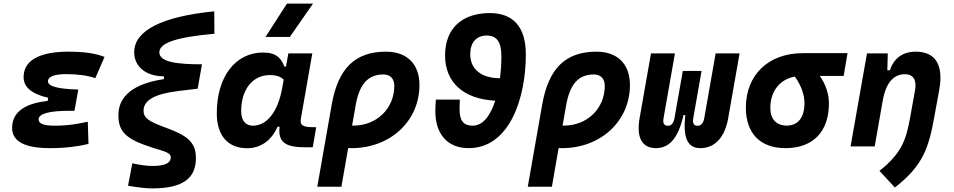

<svg xmlns="http://www.w3.org/2000/svg" viewBox="-20 -815 5313 1069"><path d="M258.3 9.8C343.3 9.8 416 0.5 472.7 -13.7L468.8 -137.2C422.9 -127.9 368.7 -115.2 284.2 -115.2C224.6 -115.2 194.8 -126.5 194.8 -149.4C194.8 -182.1 252.4 -198.2 369.1 -198.2H394.5L416 -316.4C297.9 -319.8 247.1 -335 247.1 -362.3C247.1 -389.6 285.6 -402.3 349.6 -402.3C412.6 -402.3 465.3 -395 510.7 -379.9L562 -498C512.7 -518.1 446.3 -527.3 360.8 -527.3C228.5 -527.3 111.3 -493.7 111.3 -385.3C111.3 -329.6 157.2 -291.5 248.5 -270.5L245.6 -253.4C134.3 -240.7 47.4 -200.7 47.4 -103C47.4 -27.3 117.7 9.8 258.3 9.8Z M827.6 233.9C994.1 233.9 1070.8 180.7 1070.8 64.9C1070.8 -28.8 1015.6 -63.5 894.5 -107.4C805.7 -139.6 779.3 -160.2 779.3 -198.2C779.3 -256.3 839.8 -292 971.7 -308.1L1080.6 -321.3L1104.5 -457C967.3 -457 867.2 -468.8 867.2 -523.4C867.2 -576.7 963.9 -608.4 1173.8 -627L1172.9 -752C879.9 -722.7 727.1 -644.5 727.1 -523.9C727.1 -443.8 793.5 -390.1 892.6 -390.1V-374.5C725.6 -349.6 639.2 -281.2 639.2 -174.3C639.2 -76.7 685.5 -38.1 837.4 9.8C894 27.8 930.7 34.2 930.7 61C930.7 96.2 892.6 108.9 827.6 108.9C796.4 108.9 765.1 104.5 716.8 94.2L692.9 219.2C753.4 229.5 792 233.9 827.6 233.9Z M1572.3 -444.3H1563.5C1545.4 -490.7 1519 -522.5 1444.8 -522.5C1290 -522.5 1187 -387.2 1187 -184.1C1187 -60.5 1248.5 10.3 1356 10.3C1431.2 10.3 1491.7 -32.7 1525.4 -109.4H1536.6C1527.3 -25.9 1565.4 4.9 1676.8 4.9H1721.2L1740.7 -106.9H1722.2C1661.1 -106.9 1649.4 -120.6 1655.3 -154.8L1718.8 -517.6H1585.4ZM1482.4 -397C1522.5 -397 1543.9 -386.7 1559.6 -371.6L1551.3 -325.7C1527.3 -191.9 1466.3 -115.2 1387.7 -115.2C1346.7 -115.2 1322.8 -144.5 1322.8 -196.3C1322.8 -316.9 1386.7 -397 1482.4 -397ZM1458.5 -609.4H1593.8L1722.7 -794.9H1577.6Z M2128.9 -527.3C1957.5 -527.3 1862.8 -435.1 1827.1 -233.9L1746.6 224.6H1880.9L1918.5 9.3C1924.8 9.8 1931.2 9.8 1937.5 9.8C2153.3 9.8 2315.4 -141.1 2315.4 -341.8C2315.4 -458.5 2246.1 -527.3 2128.9 -527.3ZM1960.4 -229.5C1981 -346.7 2029.3 -400.4 2114.3 -400.4C2152.8 -400.4 2175.3 -377 2175.3 -336.9C2175.3 -210.9 2077.6 -115.7 1948.2 -115.7C1945.8 -115.7 1942.9 -115.7 1940.4 -115.7Z M2589.4 9.8C2814.9 9.8 2907.7 -264.2 2907.7 -511.7C2907.7 -663.1 2838.9 -742.2 2707.5 -742.2C2550.8 -742.2 2458 -654.8 2458 -506.8C2458 -355.5 2561.5 -263.2 2737.3 -254.4C2711.4 -173.8 2670.4 -115.2 2611.3 -115.2C2561.5 -115.2 2538.6 -143.1 2538.6 -206.1C2538.6 -224.1 2539.6 -242.2 2540 -260.3H2406.7C2405.3 -238.3 2403.8 -217.3 2403.8 -196.3C2403.8 -66.9 2472.7 9.8 2589.4 9.8ZM2763.7 -379.4C2659.7 -379.9 2598.1 -429.2 2598.1 -513.7C2598.1 -578.6 2632.8 -617.2 2689.9 -617.2C2745.6 -617.2 2771.5 -582 2771.5 -502C2771.5 -462.4 2769 -420.4 2763.7 -379.4Z M3300.8 -527.3C3129.4 -527.3 3034.7 -435.1 2999 -233.9L2918.5 224.6H3052.7L3090.3 9.3C3096.7 9.8 3103 9.8 3109.4 9.8C3325.2 9.8 3487.3 -141.1 3487.3 -341.8C3487.3 -458.5 3418 -527.3 3300.8 -527.3ZM3132.3 -229.5C3152.8 -346.7 3201.2 -400.4 3286.1 -400.4C3324.7 -400.4 3347.2 -377 3347.2 -336.9C3347.2 -210.9 3249.5 -115.7 3120.1 -115.7C3117.7 -115.7 3114.7 -115.7 3112.3 -115.7Z M3879.4 9.8C3960 9.8 4015.6 -50.3 4034.2 -156.2L4097.7 -517.6H3964.4L3900.9 -156.2C3896 -129.9 3883.3 -114.7 3863.8 -114.7C3843.3 -114.7 3834.5 -127 3840.3 -159.7L3846.2 -193.4L3886.2 -419.9H3781.7L3738.3 -174.3L3735.8 -159.7C3730 -127 3717.3 -114.7 3697.3 -114.7C3677.7 -114.7 3669.4 -129.9 3674.3 -156.2L3737.8 -517.6H3604.5L3541 -156.2C3522.5 -50.3 3553.7 9.8 3632.3 9.8C3706.5 9.8 3756.3 -45.4 3785.6 -174.3H3795.9C3780.8 -45.4 3809.1 9.8 3879.4 9.8Z M4353 9.8C4506.8 9.8 4595.2 -81.5 4595.2 -240.2C4595.2 -291 4578.6 -343.3 4544.4 -392.1H4677.2L4698.7 -519H4449.7C4258.8 -519 4132.8 -398.4 4132.8 -215.8C4132.8 -72.3 4212.9 9.8 4353 9.8ZM4405.3 -388.7C4442.4 -337.4 4459 -285.2 4459 -240.2C4459 -161.1 4423.3 -115.7 4360.4 -115.7C4302.2 -115.7 4269 -151.9 4269 -213.9C4269 -307.6 4321.8 -373 4405.3 -388.7Z M4715.8 0H4850.1L4894 -250.5V-249.5C4912.6 -363.8 4962.4 -401.9 5018.1 -401.9C5063.5 -401.9 5085.4 -371.1 5074.7 -312.5L5047.9 -163.6C5025.9 -43 5004.9 35.2 4876.5 136.2L4962.4 229C5119.6 106.9 5150.9 7.8 5182.1 -164.6L5209.5 -315.4C5234.4 -454.1 5188.5 -527.3 5078.1 -527.3C5004.9 -527.3 4956.5 -489.7 4934.6 -423.8H4920.4L4922.9 -517.6H4807.1Z"/></svg>

Font: Cascadia Mono PL
Style: Bold Italic
Weight: 700
Italic angle: -10°
Monospace: yes
Designer: Aaron Bell
Foundry: Saja Typeworks
Version: Version 2404.023